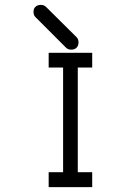

<svg xmlns="http://www.w3.org/2000/svg" viewBox="-20 -813 532 785"><path d="M125 -785Q133 -793 147 -793Q160 -793 168 -785L293 -661Q301 -653 301 -640Q301 -626 293 -618Q285 -610 271 -610Q258 -610 250 -618L125 -743Q117 -751 117 -764Q117 -778.5 125 -785ZM179 -597H357V-537H298V-109H357V-48H179V-109H238V-537H179Z"/></svg>

Font: IBM 3270 Semi-Condensed
Style: Condensed
Weight: 400
Monospace: yes
Version: Version 2.3.1